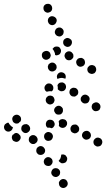

<svg xmlns="http://www.w3.org/2000/svg" viewBox="184 -512 539 974"><g transform="rotate(90 454.0 -25.5)"><path d="M609 186Q611 183 613 179Q616 179 620 181Q624 182 627 185Q630 187 632 191Q635 195 635 200Q636 209 630 216Q624 223 615 224H614Q610 225 606 223Q601 222 598 219Q595 216 593 212Q590 208 590 204Q590 203 590 203Q590 202 590 201Q593 200 596 198Q603 193 609 186ZM645 152Q645 152 645 152Q643 156 642 160Q642 165 643 169Q649 174 652 181Q656 183 660 184Q664 185 669 184Q673 183 677 181Q681 179 683 175Q688 167 687 158Q685 149 677 144Q674 141 669 140Q665 139 661 140Q659 140 658 141Q657 141 655 142Q651 147 645 152ZM568 138Q564 138 560 141Q556 143 554 147Q551 150 550 155Q548 164 553 172Q558 180 567 182Q571 183 575 182Q580 181 584 179Q588 177 590 173Q593 170 594 165Q595 161 594 157Q594 153 592 150Q587 146 583 140Q581 139 580 139Q579 138 577 138Q573 137 568 138ZM638 127Q641 123 642 119Q643 114 642 110Q641 105 638 102Q633 94 624 92Q615 90 607 96Q603 98 601 102Q598 106 597 110Q597 115 598 119Q598 123 601 127Q606 135 615 136Q625 138 632 133Q636 130 638 127ZM694 89Q697 85 698 80Q698 76 698 72Q697 67 694 64Q689 56 680 54Q671 52 663 58Q659 60 657 64Q654 68 653 72Q653 77 653 81Q654 85 657 89Q662 97 671 98Q680 100 688 95Q692 92 694 89ZM750 51Q753 47 753 42Q754 38 753 34Q752 29 750 26Q745 18 736 16Q726 14 719 20Q711 25 709 34Q707 43 713 51Q718 59 727 60Q736 62 744 57Q748 54 750 51ZM265 25Q271 18 271 9Q271 8 270 7Q270 5 270 4Q267 0 265 -5Q265 -5 264 -6Q264 -6 263 -7Q260 -10 256 -11Q251 -13 247 -13Q243 -12 238 -10Q234 -9 231 -5Q228 -2 227 2Q225 6 226 11Q226 15 228 19Q230 24 233 27Q236 30 240 31Q245 33 249 32Q258 32 265 25ZM26 17Q32 10 32 1Q31 0 31 -1Q31 -2 31 -3Q30 -5 29 -8Q28 -10 27 -12Q26 -13 24 -15Q21 -18 17 -19Q13 -21 8 -20Q-1 -20 -8 -13Q-14 -6 -13 3Q-13 12 -6 19Q1 25 10 24Q19 24 26 17ZM809 4Q811 -5 806 -13Q803 -16 799 -19Q796 -21 791 -22Q787 -23 783 -22Q778 -21 774 -19V-18Q767 -13 765 -4Q763 5 769 13Q771 16 775 19Q779 21 783 22Q787 23 792 22Q796 21 800 19Q808 13 809 4ZM681 7Q684 -2 680 -10Q680 -11 680 -11Q680 -11 680 -12Q679 -13 679 -13Q677 -16 674 -19Q671 -21 668 -22Q664 -24 659 -24Q655 -24 651 -22Q642 -18 639 -9Q635 -1 639 8Q641 12 644 15Q647 18 652 20Q656 21 660 21Q665 21 669 19Q677 16 681 7ZM412 19Q403 18 397 11Q390 5 391 -5Q391 -14 398 -20Q405 -27 415 -26Q424 -26 430 -19Q430 -19 430 -18Q430 -18 431 -18Q429 -10 431 -1Q432 3 433 7Q432 9 431 10Q430 12 429 13Q422 19 412 19ZM493 3Q496 -1 497 -5Q498 -9 497 -14Q496 -18 494 -22Q494 -22 493 -23Q493 -23 493 -23Q492 -24 491 -25Q490 -27 488 -28Q486 -29 484 -30H482V-31Q477 -33 472 -32Q467 -31 463 -29Q459 -26 456 -23Q454 -19 453 -15Q452 -10 453 -6Q453 -1 456 2Q461 10 470 12Q479 14 487 9Q491 7 493 3ZM605 11Q601 12 597 12Q592 12 588 10Q584 9 581 6Q574 -1 575 -10Q575 -20 581 -26Q584 -29 589 -31Q593 -33 597 -33Q602 -33 606 -31Q610 -29 613 -26Q615 -24 616 -22Q617 -20 618 -18Q618 -18 618 -17Q614 -9 615 1Q615 2 615 3Q614 4 614 5Q613 5 613 6Q610 9 605 11ZM330 -18Q331 -27 325 -34Q325 -35 325 -35Q325 -35 325 -35Q324 -36 323 -37Q320 -39 317 -41Q314 -42 310 -43Q306 -43 301 -42Q297 -41 294 -38Q286 -32 285 -23Q284 -14 290 -7Q292 -3 296 -1Q300 1 305 2Q309 2 313 1Q318 0 321 -3Q329 -8 330 -18ZM94 -14Q97 -23 92 -31Q92 -31 92 -32Q92 -32 92 -32Q91 -33 91 -33Q86 -40 78 -42Q70 -45 62 -41Q54 -36 51 -27Q48 -18 52 -10Q54 -6 58 -3Q61 0 66 1Q70 2 74 2Q79 1 83 -1Q91 -5 94 -14ZM862 -26Q864 -30 865 -34Q866 -39 865 -43Q864 -47 861 -51Q856 -59 847 -60Q838 -62 830 -57Q826 -54 824 -50Q821 -47 821 -42Q820 -38 821 -33Q822 -29 824 -25Q830 -18 839 -16Q848 -14 856 -20Q859 -22 862 -26ZM204 -38Q203 -43 204 -47Q204 -48 204 -48Q204 -48 204 -49Q206 -58 215 -62Q223 -67 232 -64Q236 -63 240 -60Q243 -58 245 -54Q247 -50 248 -45Q249 -41 247 -37Q247 -36 247 -36Q247 -35 247 -35Q246 -35 246 -35Q237 -35 230 -31Q222 -28 216 -22Q213 -23 211 -26Q209 -28 207 -30Q204 -34 204 -38ZM548 -44Q549 -48 549 -53Q549 -57 548 -62Q546 -66 543 -69Q542 -69 542 -70Q538 -73 535 -74Q531 -75 527 -75Q522 -75 518 -74Q514 -72 511 -69Q508 -66 506 -62Q504 -58 504 -53Q504 -49 506 -44Q508 -40 511 -37Q514 -34 518 -32Q522 -30 527 -30Q531 -30 535 -32Q539 -34 543 -37Q546 -40 548 -44ZM143 -38Q146 -41 149 -44Q151 -48 152 -53Q153 -57 152 -61Q151 -66 148 -69Q143 -77 133 -78Q124 -80 117 -75Q109 -69 107 -60Q106 -51 111 -43Q114 -40 118 -37Q122 -35 126 -34Q130 -33 135 -34Q139 -35 143 -38ZM367 -87Q360 -90 353 -89Q345 -88 340 -82Q337 -79 336 -75Q334 -71 334 -66Q334 -62 336 -57Q338 -53 341 -50Q347 -45 354 -44Q362 -44 368 -47Q364 -55 363 -64Q362 -72 365 -81Q366 -84 367 -87ZM386 -66Q385 -70 386 -74Q389 -83 397 -88Q405 -92 414 -90Q419 -88 422 -86Q426 -83 428 -79Q430 -75 430 -71Q431 -66 430 -62H429Q428 -57 425 -54Q423 -50 419 -48Q417 -49 416 -49Q408 -49 401 -47Q397 -48 393 -51Q390 -54 388 -57Q386 -61 386 -66ZM573 -81Q574 -85 577 -89Q580 -92 584 -94Q588 -96 593 -96Q597 -96 601 -95Q610 -91 614 -83Q618 -74 615 -66Q614 -62 611 -59Q609 -56 606 -54Q602 -55 597 -55Q590 -55 584 -53Q576 -57 573 -65Q570 -73 573 -81ZM771 -62Q778 -58 783 -53Q784 -54 785 -54Q786 -55 786 -55Q790 -58 792 -62Q795 -65 796 -70Q796 -74 795 -79Q794 -83 792 -87Q787 -94 777 -96Q768 -98 761 -92Q757 -90 754 -86Q752 -82 751 -78Q751 -75 751 -72Q751 -69 752 -66Q753 -66 754 -66Q763 -65 771 -62ZM921 -73Q922 -82 917 -89Q912 -97 902 -99Q893 -100 886 -95Q882 -93 879 -89Q877 -85 876 -81Q875 -76 876 -72Q877 -67 880 -64Q882 -60 886 -58Q890 -55 894 -54Q899 -54 903 -55Q908 -56 911 -58Q919 -63 921 -73ZM202 -87Q204 -90 205 -94Q206 -98 205 -102Q204 -107 202 -110Q196 -118 187 -120Q178 -122 170 -117Q170 -116 169 -116Q169 -116 168 -115Q165 -112 163 -108Q161 -104 160 -100Q160 -95 161 -91Q163 -87 166 -83Q172 -76 181 -76Q190 -75 197 -81Q200 -83 202 -87ZM229 -98Q226 -107 230 -115Q232 -119 236 -122Q239 -125 243 -127Q248 -128 252 -128Q257 -128 261 -126Q269 -121 272 -113Q275 -104 271 -95Q267 -88 259 -85Q251 -81 244 -84Q242 -84 241 -85Q241 -85 241 -85Q240 -85 240 -85Q232 -90 229 -98ZM443 -109Q451 -112 455 -119Q457 -123 457 -128Q458 -132 457 -136Q455 -141 452 -144Q450 -148 446 -150Q438 -154 429 -152Q420 -149 415 -141Q413 -137 413 -132Q412 -128 413 -124Q415 -119 417 -116Q420 -112 424 -110Q424 -110 424 -110Q424 -110 425 -110Q426 -109 427 -109Q435 -106 443 -109ZM601 -145Q599 -141 599 -137Q599 -132 600 -128Q601 -124 604 -120Q607 -117 611 -115Q620 -111 628 -114Q637 -116 641 -125Q643 -129 644 -133Q644 -138 643 -142Q641 -146 638 -150Q636 -153 632 -155Q623 -159 614 -156Q606 -153 601 -145ZM261 -168Q261 -163 262 -159Q263 -155 265 -151Q268 -148 272 -145Q280 -140 289 -143Q298 -145 303 -153Q308 -161 305 -170Q303 -179 295 -184Q291 -186 287 -187Q283 -187 278 -186Q274 -185 270 -183Q267 -180 264 -176Q262 -172 261 -168ZM448 -183Q450 -174 458 -169Q461 -166 466 -165Q470 -165 475 -165Q479 -166 483 -169Q486 -171 489 -175Q494 -183 492 -192Q491 -201 483 -206Q475 -211 466 -210Q457 -208 452 -200Q446 -192 448 -183ZM631 -197Q631 -193 632 -189Q633 -184 636 -181Q638 -177 642 -175Q650 -170 659 -172Q668 -175 673 -183Q678 -191 675 -200Q673 -209 665 -214Q661 -216 657 -217Q652 -217 648 -216Q644 -215 640 -212Q637 -210 634 -206Q634 -206 634 -206Q634 -206 634 -205Q632 -202 631 -197ZM298 -226Q297 -221 298 -217Q299 -212 301 -209Q304 -205 308 -202Q315 -197 325 -199Q334 -201 339 -209Q341 -213 342 -217Q343 -221 342 -226Q341 -230 339 -234Q336 -238 332 -240Q325 -245 315 -243Q306 -241 301 -234Q299 -230 298 -226ZM491 -256Q485 -248 487 -239Q489 -230 496 -224Q500 -222 504 -221Q509 -220 513 -221Q517 -221 521 -224Q525 -226 527 -229V-230Q527 -230 527 -230Q528 -230 528 -230Q533 -237 531 -246Q530 -255 523 -261Q515 -266 506 -265Q497 -264 491 -256ZM666 -256Q665 -252 666 -247Q667 -243 670 -239Q673 -236 676 -233Q684 -228 693 -230Q703 -232 707 -240Q710 -244 711 -249Q711 -253 710 -257Q709 -262 707 -265Q704 -269 700 -271Q692 -276 683 -274Q674 -272 669 -264Q667 -260 666 -256Z"/></g></svg>

Font: FRB American Cursive Guidelines Dotted Extrabold
Style: Bold Italic
Weight: 800
Italic angle: -25°
Version: Version 2.0;Modular Font Editor K font №1